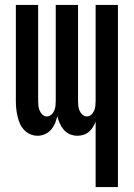

<svg xmlns="http://www.w3.org/2000/svg" viewBox="-20 -540 540 775"><path d="M366 215V-50Q362 -38 355.5 -27.5Q349 -17 339.5 -8.5Q330 0 317.5 4Q305 8 293 8Q277 8 262.5 2Q248 -4 238 -15.5Q228 -27 221.5 -41.5Q215 -56 211 -71Q208 -56 202 -42Q196 -28 186 -16.5Q176 -5 161.5 1.5Q147 8 132 8Q116 8 101.5 1.5Q87 -5 76.5 -16.5Q66 -28 60 -42Q54 -56 50.5 -71.5Q47 -87 45.5 -102Q44 -117 44 -133V-520H134V-133Q134 -123 135 -113Q136 -103 140 -93.5Q144 -84 151.5 -77Q159 -70 169 -70Q179 -70 187 -77Q195 -84 199 -93.5Q203 -103 204 -113Q205 -123 205 -133V-520H295V-133Q295 -123 296 -113Q297 -103 301 -93.5Q305 -84 313 -77Q321 -70 331 -70Q341 -70 348.5 -77Q356 -84 360 -93.5Q364 -103 365 -113Q366 -123 366 -133V-520H456V215Z"/></svg>

Font: Iosevka Term Curly Semibold
Style: Regular
Weight: 600
Designer: Belleve Invis
Foundry: Belleve Invis
Version: Version 32.3.0